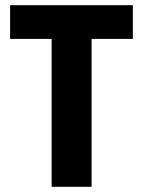

<svg xmlns="http://www.w3.org/2000/svg" viewBox="-20 -720 551 740"><path d="M179 -570H19V-700H492V-570H333V0H179Z"/></svg>

Font: Tilda Sans Extra Bold
Style: Regular
Weight: 800
Designer: ParaType Ltd
Foundry: ParaType Ltd
Version: Version 1.009